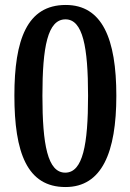

<svg xmlns="http://www.w3.org/2000/svg" viewBox="-20 -744 526 774"><path d="M244 10C391 10 449 -130 449 -358C449 -588 392 -724 245 -724C89 -724 38 -584 38 -359C38 -129 89 10 244 10ZM243 -48C172 -48 151 -161 151 -358C151 -555 172 -666 244 -666C314 -666 335 -555 335 -358C335 -161 314 -48 243 -48Z"/></svg>

Font: Noto Serif Sinhala Condensed SemiBold
Style: Regular
Weight: 600
Width: 3
Designer: Jelle Bosma - Monotype Design Team
Foundry: Monotype Imaging Inc.
Version: Version 2.007